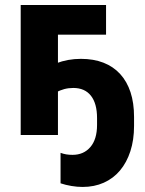

<svg xmlns="http://www.w3.org/2000/svg" viewBox="-20 -540 581 768"><path d="M62.8 0H211.8V-401.4H404.2V-520H62.8ZM270.2 79.4Q256.2 79.4 245 77.5Q233.8 75.6 222.2 71.4V193.2Q242.4 200 265.7 203.9Q289 207.8 310.4 207.8Q357 207.8 395 190.9Q433 174 459.9 142.1Q486.8 110.2 501.5 64.9Q516.2 19.6 516.2 -36.2V-72.2Q516.2 -128.2 502.1 -171.1Q488 -214 460.7 -243.9Q433.4 -273.8 393.9 -289.2Q354.4 -304.6 303.6 -304.6Q276.8 -304.6 252.3 -300.1Q227.8 -295.6 204.8 -286.8V-170.2Q219 -178.8 236.6 -183.5Q254.2 -188.2 273 -188.2Q319.2 -188.2 343.7 -157.1Q368.2 -126 368.2 -67.6V-40.4Q368.2 17 341.5 48.2Q314.8 79.4 270.2 79.4Z"/></svg>

Font: Fixel Variable
Style: Regular
Weight: 100
Width: 3
Designer: AlfaBravo + MacPaw
Foundry: Kyrylo Tkachov, Marchela Mozhyna, Serhii Makarenko, Maria Weinstein, Zakhar Kryvoshyya
Version: Version 1.211